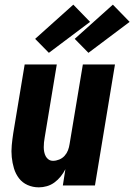

<svg xmlns="http://www.w3.org/2000/svg" viewBox="-20 -797 577 825"><path d="M147 8Q121 8 98.5 -2Q76 -12 61.5 -31Q47 -50 40 -73.5Q33 -97 30.5 -122Q28 -147 30.5 -173Q33 -199 37 -225L86 -520H224L172 -206Q170 -195 169 -185Q168 -175 168 -164.5Q168 -154 170 -144Q172 -134 176.5 -125.5Q181 -117 189 -111.5Q197 -106 208 -106Q221 -106 234.5 -111.5Q248 -117 257.5 -127.5Q267 -138 272 -151Q277 -164 279 -178L336 -520H474L388 0H250L261 -70Q253 -54 241 -39Q229 -24 214 -13Q199 -2 181.5 3Q164 8 147 8ZM360 -570 301 -630 465 -777 537 -703ZM190 -570 131 -630 295 -777 367 -703Z"/></svg>

Font: Iosevka Heavy Oblique
Style: Regular
Weight: 900
Italic angle: -9°
Monospace: yes
Designer: Belleve Invis
Foundry: Belleve Invis
Version: Version 32.5.0; ttfautohint (v1.8.4)